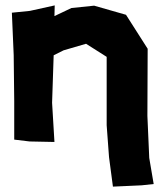

<svg xmlns="http://www.w3.org/2000/svg" viewBox="-20 -528 606 718"><path d="M24.4 -480.5 31.2 -322.3 33.2 -150.4V-5.9L90.8 1L183.6 2.9L174.8 -143.6L180.7 -321.3L217.8 -339.8L301.8 -364.3L378.9 -315.4V-59.6L387.7 59.6L402.3 169.9L509.8 165L554.7 160.2L538.1 62.5L531.2 -94.7L532.2 -345.7L451.2 -472.7L332 -506.8L247.1 -498L183.6 -467.8L184.6 -507.8L91.8 -487.3Z"/></svg>

Font: MaokenAssortedSans-Lite
Style: Lite
Weight: 400
Version: Version 1.400